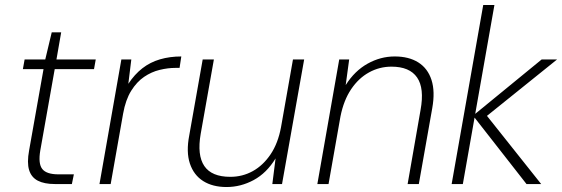

<svg xmlns="http://www.w3.org/2000/svg" viewBox="-20 -740 2260 772"><path d="M201 0Q158 0 132 -13.5Q106 -27 97 -56.5Q88 -86 97 -135L155 -462H72L79 -501H162L188 -610H226L207 -501H365L358 -462H200L142 -135Q133 -82 150 -60.5Q167 -39 215 -39H277L269 0Z M380 0 468 -501H508L496 -403Q521 -441 552.5 -465.5Q584 -490 623.5 -501.5Q663 -513 709 -513L702 -467H685Q655 -467 622 -459Q589 -451 559.5 -431Q530 -411 507.5 -375Q485 -339 475 -283L425 0Z M891 12Q835 12 797 -12Q759 -36 743.5 -82.5Q728 -129 741 -196L795 -501H840L787 -202Q772 -116 801.5 -72.5Q831 -29 906 -29Q955 -29 996.5 -52Q1038 -75 1068 -119.5Q1098 -164 1110 -229L1158 -501H1203L1114 0H1075L1088 -103Q1052 -44 1000 -16Q948 12 891 12Z M1256 0 1344 -501H1384L1370 -398Q1406 -455 1458 -484Q1510 -513 1567 -513Q1624 -513 1662 -489Q1700 -465 1715 -418.5Q1730 -372 1718 -305L1664 0H1619L1671 -298Q1687 -385 1657 -428.5Q1627 -472 1554 -472Q1506 -472 1464 -449Q1422 -426 1392 -381.5Q1362 -337 1349 -272L1301 0Z M2097 0 1882 -275 2158 -501H2220L1918 -258L1923 -293L2156 0ZM1796 0 1923 -720H1968L1841 0Z"/></svg>

Font: DM Sans 18pt ExtraLight
Style: Italic
Weight: 250
Italic angle: -10°
Designer: Colophon Foundry, Jonny Pinhorn
Foundry: Colophon Foundry
Version: Version 4.004;gftools[0.9.30]